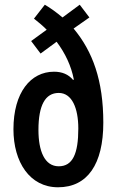

<svg xmlns="http://www.w3.org/2000/svg" viewBox="-20 -784 495 814"><path d="M170 -764 124 -705C142 -691 160 -676 178 -658L112 -610L152 -557L220 -607C256 -559 282 -505 293 -447L290 -445C270 -469 243 -480 209 -480C110 -480 37 -392 37 -236C37 -97 106 10 226 10C351 10 418 -88 418 -264C418 -443 373 -566 292 -663L359 -710L318 -764L245 -710C219 -732 194 -750 170 -764ZM229 -390C285 -390 312 -326 312 -239C312 -132 288 -79 229 -79C169 -79 143 -144 143 -233C143 -338 172 -390 229 -390Z"/></svg>

Font: Noto Sans Display Condensed Medium
Style: Regular
Weight: 500
Width: 3
Designer: Monotype Design Team
Foundry: Monotype Imaging Inc.
Version: Version 1.900